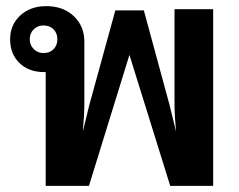

<svg xmlns="http://www.w3.org/2000/svg" viewBox="-20 -606 779 626"><path d="M675 -576V0H535L402 -427L270 0H129V-371H123Q74 -371 43.5 -400.5Q13 -430 13 -478Q13 -525 46 -555.5Q79 -586 131 -586Q186 -586 220.5 -553.5Q255 -521 255 -470V-259Q255 -234 250 -177L271 -263L356 -572H449L533 -263L554 -177Q549 -234 549 -259V-576ZM167 -478Q167 -498 154.5 -510.5Q142 -523 122 -523Q103 -523 90 -510.5Q77 -498 77 -478Q77 -459 90 -446Q103 -433 122 -433Q142 -433 154.5 -445.5Q167 -458 167 -478Z"/></svg>

Font: Sarabun
Style: Bold
Weight: 700
Designer: Suppakit Chalermlarp | Katatrad Co.,Ltd.
Foundry: Cadson Demak Co.,Ltd.
Version: Version 1.000; ttfautohint (v1.6)